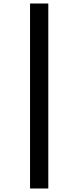

<svg xmlns="http://www.w3.org/2000/svg" viewBox="-20 -878 426 1093"><path d="M255 -858V195H151V-858Z"/></svg>

Font: Playfair Display ExtraBold
Style: Italic
Weight: 800
Italic angle: -14°
Designer: Claus Eggers Sørensen
Foundry: Claus Eggers Sørensen
Version: Version 1.203